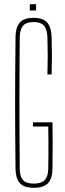

<svg xmlns="http://www.w3.org/2000/svg" viewBox="-20 -890 312 915"><path d="M141 5Q110.5 5 91.5 -4.5Q72.5 -14 63.5 -34.5Q54.5 -55 54 -88Q53 -171.5 52.5 -248.5Q52 -325.5 52 -400Q52 -474.5 52.5 -551.5Q53 -628.5 54 -712Q54.5 -745 63.5 -765.5Q72.5 -786 91.2 -795.5Q110 -805 140 -805Q184.5 -805 204.5 -783.2Q224.5 -761.5 226 -712Q227.5 -665 227.5 -623.8Q227.5 -582.5 226 -535H206Q207.5 -582.5 207.5 -623.8Q207.5 -665 206 -712Q204.5 -751 189.2 -768Q174 -785 140 -785Q105.5 -785 90.2 -768Q75 -751 74 -712Q73.5 -628.5 73 -551.5Q72.5 -474.5 72.5 -400Q72.5 -325.5 73 -248.5Q73.5 -171.5 74 -88Q74 -49 89.5 -32Q105 -15 141 -15Q177 -15 193.2 -32Q209.5 -49 210 -88Q210.5 -123.5 210.8 -155.5Q211 -187.5 210.8 -219.5Q210.5 -251.5 210 -287H137V-307H230Q231 -272.5 231 -222Q231 -171.5 230 -88Q229.5 -38.5 208.5 -16.8Q187.5 5 141 5ZM122 -840V-870H152V-840Z"/></svg>

Font: Big Shoulders Display SC Thin
Style: Regular
Weight: 100
Designer: Patric King
Foundry: XO Type Co
Version: Version 2.002